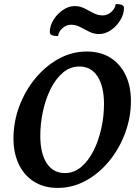

<svg xmlns="http://www.w3.org/2000/svg" viewBox="-20 -907 674 939"><path d="M261.9 12Q194.7 12 146.2 -18.8Q97.6 -49.5 71.8 -104Q45.9 -158.5 45.9 -229.5Q45.9 -311.8 74.6 -387.8Q103.3 -463.8 153.1 -524.1Q203 -584.4 267.5 -619.7Q332 -655 404.3 -655Q472 -655 520 -624.7Q568.1 -594.5 594.2 -540Q620.3 -485.5 620.3 -413.5Q620.3 -332.7 592.1 -256.5Q564 -180.3 514.1 -119.5Q464.3 -58.6 399.7 -23.3Q335.2 12 261.9 12ZM297.6 -60.6Q341.9 -60.6 377.4 -90.7Q412.8 -120.8 437.7 -170.3Q462.5 -219.9 475.6 -279.6Q488.6 -339.3 488.6 -398.5Q488.6 -484.2 457.2 -533Q425.7 -581.8 368 -581.8Q322.8 -581.8 287.1 -551.2Q251.4 -520.6 226.8 -470.4Q202.2 -420.1 189.6 -360.7Q177.1 -301.2 177.1 -243Q177.1 -156.8 208.5 -108.7Q239.9 -60.6 297.6 -60.6ZM263.8 -730.6Q243.6 -730.6 233.6 -735.3Q223.6 -739.9 223.6 -749.6Q223.6 -781.4 241.8 -810.4Q259.9 -839.3 287.9 -858.3Q315.8 -877.3 345.4 -877.3Q371.2 -877.3 393.5 -865.8Q415.7 -854.3 437.2 -843Q458.8 -831.7 482.3 -831.7Q504.3 -831.7 523.2 -847.6Q542.1 -863.4 546.1 -887.2Q566.4 -887.2 576.3 -882.8Q586.3 -878.4 586.3 -868.2Q586.3 -837.4 568.2 -808Q550.1 -778.5 522.3 -759.5Q494.5 -740.5 464.5 -740.5Q438.7 -740.5 416.5 -751.8Q394.2 -763.1 372.7 -774.6Q351.1 -786.1 327.6 -786.1Q305.6 -786.1 286.7 -770.2Q267.8 -754.4 263.8 -730.6Z"/></svg>

Font: Petrona
Style: Italic
Weight: 400
Italic angle: -9°
Designer: Ringo R. Seeber
Foundry: Ringo R. Seeber
Version: Version 2.001; ttfautohint (v1.8.3)